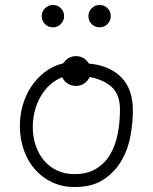

<svg xmlns="http://www.w3.org/2000/svg" viewBox="-20 -757 615 773"><path d="M338 -501 347 -500Q425 -491 470 -444Q515 -397 515 -312Q515 -265 505.5 -211Q496 -157 469.5 -111Q443 -65 397.5 -34.5Q352 -4 280 -4Q232 -4 191.5 -22.5Q151 -41 121.5 -74Q92 -107 76 -152.5Q60 -198 60 -251Q60 -293 71.5 -333.5Q83 -374 105.5 -408Q128 -442 160.5 -467Q193 -492 234 -502Q255 -531 286 -531Q301 -531 315 -523.5Q329 -516 338 -501ZM231 -446Q202 -435 180 -414.5Q158 -394 143 -367.5Q128 -341 120 -310Q112 -279 112 -246Q112 -205 124 -170.5Q136 -136 157.5 -110.5Q179 -85 210 -70.5Q241 -56 280 -56Q331 -56 366 -77Q401 -98 422.5 -133.5Q444 -169 453.5 -216Q463 -263 463 -316Q463 -376 430.5 -406Q398 -436 341 -447Q333 -430 318 -420.5Q303 -411 286 -411Q269 -411 253.5 -420Q238 -429 231 -446ZM413 -724Q426 -711 426 -692Q426 -674 413 -660.5Q400 -647 381 -647Q362 -647 349 -660Q336 -673 336 -692Q336 -711 349.5 -724Q363 -737 381 -737Q400 -737 413 -724ZM225 -724Q238 -711 238 -692Q238 -674 225 -660.5Q212 -647 193 -647Q174 -647 161 -660Q148 -673 148 -692Q148 -711 161.5 -724Q175 -737 193 -737Q212 -737 225 -724Z"/></svg>

Font: Nelagoney
Style: Regular
Weight: 400
Designer: Kanati
Foundry: Kanati and Michael Everson
Version: Version 2.000